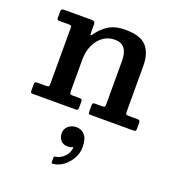

<svg xmlns="http://www.w3.org/2000/svg" viewBox="-154 -653 1012 1113"><g transform="rotate(20 352.0 -96.0)"><path d="M111 -450H51Q41.5 -450 39 -453.2Q36.5 -456.5 36.5 -466.5V-504Q36.5 -520 53 -520H227Q246.5 -520 246.5 -500.5V-454Q246.5 -434.5 249.8 -434.2Q253 -434 259.5 -443Q284.5 -480.5 324.8 -506.8Q365 -533 429.5 -533Q522.5 -533 560 -491.2Q597.5 -449.5 597.5 -369V-92Q597.5 -78.5 600.2 -74.2Q603 -70 617 -70H673Q687.5 -70 687.5 -54V-15.5Q687.5 -4 683.2 -2Q679 0 667.5 0H407Q397.5 0 395.5 -3.8Q393.5 -7.5 393.5 -18V-53Q393.5 -62 395.8 -66Q398 -70 407 -70H451Q463.5 -70 467.5 -73.2Q471.5 -76.5 471.5 -89.5V-356.5Q471.5 -458 391.5 -458Q351.5 -458 320 -435.8Q288.5 -413.5 270.5 -374Q252.5 -334.5 252.5 -283V-90Q252.5 -78.5 256.5 -74.2Q260.5 -70 272.5 -70H312Q322.5 -70 326.5 -67Q330.5 -64 330.5 -52.5V-16Q330.5 -6 326.5 -3Q322.5 0 313 0H51Q41 0 38.8 -3.5Q36.5 -7 36.5 -17.5V-52.5Q36.5 -64 40.2 -67Q44 -70 55 -70H107Q118.5 -70 122.5 -72.5Q126.5 -75 126.5 -86V-437Q126.5 -445.5 123 -447.8Q119.5 -450 111 -450ZM286 156Q286 129 306.5 111.8Q327 94.5 355.5 94.5Q387 94.5 407.5 118.2Q428 142 428 192Q428 227.5 410.2 260.2Q392.5 293 363.5 315.2Q334.5 337.5 300 341Q294.5 341.5 292 340.5Q289.5 339.5 289.5 333V306.5Q289.5 298.5 299.5 297Q329.5 293 352.8 268.5Q376 244 377.5 213.5Q377.5 208 369.5 212.5Q360.5 217.5 343 217.5Q317 217.5 301.5 200.2Q286 183 286 156Z"/></g></svg>

Font: Besley SemiBold
Style: Regular
Weight: 600
Designer: Owen Earl
Foundry: indestructible type*
Version: Version 2.001; ttfautohint (v1.8.3)